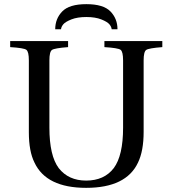

<svg xmlns="http://www.w3.org/2000/svg" viewBox="-20 -890 831 925"><path d="M246 -749Q246 -800 280 -835Q314 -870 396 -870Q478 -870 512 -835Q546 -800 546 -749H518Q517 -761 507 -773Q497 -785 468 -796.5Q439 -808 396 -808Q353 -808 324 -796.5Q295 -785 285 -773Q275 -761 274 -749ZM29 -663V-692H308V-663Q243 -658 230.5 -649.5Q218 -641 218 -599V-275Q218 -140 263 -80Q310 -20 395 -20Q482 -20 528 -80Q573 -140 573 -275V-599Q573 -641 561 -650Q549 -659 483 -663V-692H762V-663Q697 -658 684.5 -649.5Q672 -641 672 -599V-255Q672 -163 645 -107Q588 15 395 15Q203 15 146 -107Q119 -161 119 -253V-599Q119 -641 107 -650Q95 -659 29 -663Z"/></svg>

Font: Linguistics Pro
Style: Regular
Weight: 400
Designer: Stefan Peev, Context Ltd
Foundry: Stefan Peev, Context Ltd
Version: Version 001.000